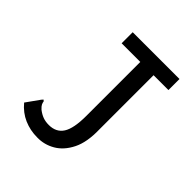

<svg xmlns="http://www.w3.org/2000/svg" viewBox="-180 -735 859 859"><g transform="rotate(45 250.0 -305.5)"><path d="M195 12Q150 12 111 -5Q72 -22 43 -57L88 -120L95 -128L101 -123Q102 -115 105.5 -107.5Q109 -100 121 -89Q138 -76 154.5 -70Q171 -64 192 -64Q238 -64 260 -98Q282 -132 282 -212V-553H164V-623H460V-553H366V-210Q368 -131 343.5 -82Q319 -33 279.5 -10Q240 13 195 12Z"/></g></svg>

Font: Inconsolata Medium
Style: Regular
Weight: 500
Monospace: yes
Designer: Raph Levien, Cyreal, Brenton Simpson
Foundry: Raph Levien, Cyreal, Google
Version: Version 3.001; ttfautohint (v1.8.2.53-6de2)